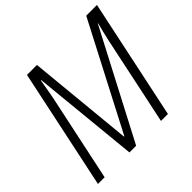

<svg xmlns="http://www.w3.org/2000/svg" viewBox="-174 -895 1077 1077"><g transform="rotate(-45 364.5 -357.0)"><path d="M76 0 186 -518Q192 -548 197 -578Q202 -608 207 -637H210L273 0H326L659 -637H661Q646 -580 633 -521L523 0H578L729 -714H644L317 -85H314L253 -714H174L23 0Z"/></g></svg>

Font: Noto Sans UI SemiCondensed Light
Style: Italic
Weight: 300
Width: 4
Designer: Monotype Design Team
Foundry: Monotype Imaging Inc.
Version: 1.001